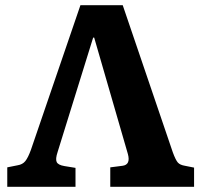

<svg xmlns="http://www.w3.org/2000/svg" viewBox="-20 -720 776 740"><path d="M8 0V-75L48 -83Q67 -86 77.5 -99Q88 -112 99 -142L290 -700H453L646 -133Q657 -103 665.5 -93.5Q674 -84 693 -81L728 -74V0H405V-75L452 -81Q484 -85 473 -126L343 -575H339L202 -134Q193 -107 198.5 -95.5Q204 -84 228 -80L271 -73V0Z"/></svg>

Font: Literata 12pt
Style: Bold
Weight: 700
Designer: Latin by Veronika Burian and Jose Scaglione. Greek by Irene Vlachou. Cyrillic by Vera Evstafieva.
Foundry: TypeTogether
Version: Version 3.002